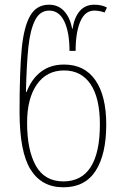

<svg xmlns="http://www.w3.org/2000/svg" viewBox="-20 -785 526 815"><path d="M63 -311Q63 -481 72 -576Q81 -671 108 -718Q135 -765 188 -765Q228 -765 253 -737Q278 -709 286 -663H288Q295 -710 318 -737.5Q341 -765 380 -765Q412 -765 434 -753L424 -732Q402 -740 380 -740Q341 -740 321 -694Q301 -648 301 -569H275Q275 -648 253 -694Q231 -740 189 -740Q149 -740 128.5 -698.5Q108 -657 100.5 -585.5Q93 -514 90 -395H93Q114 -450 154 -480.5Q194 -511 252 -511Q339 -511 385 -444.5Q431 -378 431 -256Q431 -130 386 -60Q341 10 249 10Q157 10 110 -65Q63 -140 63 -311ZM404 -257Q404 -369 364.5 -427.5Q325 -486 252 -486Q178 -486 136.5 -426.5Q95 -367 95 -264Q95 -147 132.5 -81Q170 -15 249 -15Q326 -15 365 -76Q404 -137 404 -257Z"/></svg>

Font: Noto Sans Georgian Thin Narrow
Style: Regular
Weight: 250
Width: 4
Designer: Monotype Design team
Foundry: Monotype Imaging Inc.
Version: Version 1.000